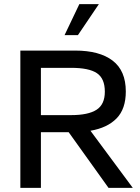

<svg xmlns="http://www.w3.org/2000/svg" viewBox="-20 -914 681 934"><path d="M79 0V-668H345Q464 -668 528 -619Q592 -570 592 -469Q592 -384 547 -338Q502 -292 420 -278L626 0H508L314 -271H179V0ZM179 -354H326Q409 -354 449.5 -380Q490 -406 490 -468Q490 -532 451.5 -558Q413 -584 326 -584H179ZM294 -743 366 -894H461L359 -743Z"/></svg>

Font: Gantari Medium
Style: Regular
Weight: 500
Designer: Anugrah Pasau
Foundry: Lafontype
Version: Version 1.000; ttfautohint (v1.8.4.7-5d5b)